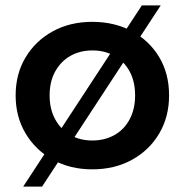

<svg xmlns="http://www.w3.org/2000/svg" viewBox="-20 -621 685 712"><path d="M322 7Q240 7 176 -28.5Q112 -64 75 -126Q38 -188 38 -267Q38 -347 75 -408.5Q112 -470 176 -505Q240 -540 322 -540Q405 -540 469.5 -505Q534 -470 570.5 -409Q607 -348 607 -267Q607 -188 570.5 -126Q534 -64 469.5 -28.5Q405 7 322 7ZM322 -100Q368 -100 404 -120Q440 -140 460.5 -178Q481 -216 481 -267Q481 -319 460.5 -356.5Q440 -394 404 -414Q368 -434 323 -434Q277 -434 241.5 -414Q206 -394 185 -356.5Q164 -319 164 -267Q164 -216 185 -178Q206 -140 241.5 -120Q277 -100 322 -100ZM66 71 506 -601H576L136 71Z"/></svg>

Font: MOST Montserrat SemiBold
Style: Regular
Weight: 600
Designer: Julieta Ulanovsky
Foundry: Julieta Ulanovsky
Version: Version 8.000;March 11, 2024;FontCreator 15.0.0.2926 64-bit